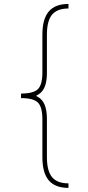

<svg xmlns="http://www.w3.org/2000/svg" viewBox="-20 -792 436 949"><path d="M84 -307.1V-329.6Q145.5 -329.6 167.5 -351.6Q189.5 -373.5 189.5 -434.1V-620.6Q189.5 -659.2 197.3 -687.7Q205.1 -716.3 220.9 -735.1Q236.8 -753.9 261.2 -763.2Q285.6 -772.5 318.4 -772.5V-750Q262.7 -750 237.3 -719.5Q211.9 -689 211.9 -620.6V-434.1Q211.9 -398.9 205.1 -374.8Q198.2 -350.6 183.3 -335.7Q168.5 -320.8 144 -314Q119.6 -307.1 84 -307.1ZM318.4 136.7Q285.6 136.7 261.2 127.4Q236.8 118.2 220.9 99.4Q205.1 80.6 197.3 52Q189.5 23.4 189.5 -15.1V-201.7Q189.5 -262.7 167.5 -284.9Q145.5 -307.1 84 -307.1V-329.6Q119.6 -329.6 144 -322.8Q168.5 -315.9 183.3 -300.8Q198.2 -285.6 205.1 -261.2Q211.9 -236.8 211.9 -201.7V-15.1Q211.9 52.7 237.3 83.5Q262.7 114.3 318.4 114.3ZM84 -307.1V-329.6H160.2V-307.1Z"/></svg>

Font: Inter Tight Thin
Style: Regular
Weight: 250
Designer: Rasmus Andersson
Foundry: rsms
Version: Version 3.004